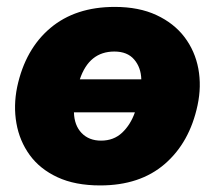

<svg xmlns="http://www.w3.org/2000/svg" viewBox="-20 -536 638 570"><path d="M277.5 14.5Q203 14.5 150.8 -9.8Q98.5 -34 68.2 -75.8Q38 -117.5 28.8 -169.8Q19.5 -222 31 -278Q55 -390 129.5 -452.8Q204 -515.5 320.5 -515.5Q392.5 -515.5 444.5 -491.2Q496.5 -467 527.8 -425.8Q559 -384.5 568.8 -332.2Q578.5 -280 566.5 -223.5Q543 -113 469.2 -49.2Q395.5 14.5 277.5 14.5ZM319.5 -383Q244.5 -383 217 -300.5H399.5Q398.5 -336 378.2 -359.5Q358 -383 319.5 -383ZM280 -118.5Q317.5 -118.5 342.5 -142Q367.5 -165.5 380.5 -202.5H199.5Q200.5 -164 222.2 -141.2Q244 -118.5 280 -118.5Z"/></svg>

Font: Commissioner ExtraBold
Style: Italic
Weight: 800
Italic angle: -12°
Designer: Kostas Bartsokas
Foundry: Kostas Bartsokas
Version: Version 1.000; ttfautohint (v1.8.3)